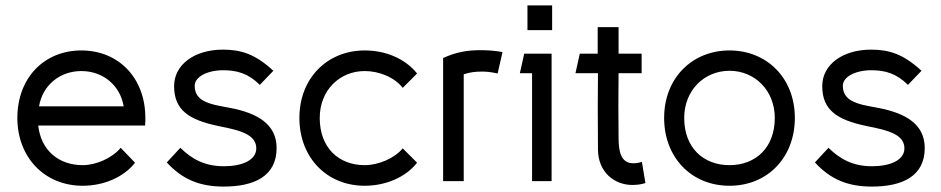

<svg xmlns="http://www.w3.org/2000/svg" viewBox="-20 -668 3470 708"><path d="M478 -68 425 -123C395 -86 335 -59 285 -59C197 -59 131 -113 121 -205H515C516 -214 516 -224 516 -233C516 -381 417 -482 280 -482C143 -482 44 -381 44 -233C44 -88 144 17 285 17C360 17 435 -13 478 -68ZM124 -276C137 -354 201 -406 280 -406C359 -406 423 -354 436 -276Z M805 20C917 20 1000 -18 1000 -122C1000 -211 928 -251 829 -270L792 -277C734 -288 698 -305 698 -352C698 -385 745 -409 803 -409C854 -409 896 -397 938 -355L988 -407C921 -469 868 -485 802 -485C700 -485 622 -432 622 -350C622 -261 679 -226 782 -204L820 -196C880 -183 925 -165 925 -121C925 -76 870 -55 806 -55C735 -55 688 -81 645 -123L595 -69C653 -6 717 20 805 20Z M1518 -68 1465 -121C1435 -84 1375 -59 1325 -59C1228 -59 1159 -124 1159 -233C1159 -335 1232 -406 1325 -406C1378 -406 1435 -383 1465 -344L1518 -397C1474 -452 1402 -482 1325 -482C1188 -482 1084 -381 1084 -233C1084 -88 1184 17 1325 17C1400 17 1475 -13 1518 -68Z M1815 -397 1833 -476C1807 -481 1778 -483 1752 -483C1703 -483 1662 -476 1614 -454V0H1690V-394C1713 -402 1735 -404 1757 -404C1773 -404 1788 -403 1815 -397Z M1925 -648V-557H2016V-648ZM1897 -398H1942V0H2014V-470H1913Z M2311 14C2324 14 2342 13 2360 7L2347 -71C2330 -66 2322 -66 2315 -66C2269 -66 2261 -111 2261 -159C2260 -239 2260 -318 2261 -398H2346V-470H2261V-568H2184V-470H2118L2102 -398H2185C2184 -305 2184 -251 2185 -118C2185 -31 2248 14 2311 14Z M2670 -407C2763 -407 2837 -335 2837 -233C2837 -124 2767 -59 2670 -59C2573 -59 2503 -124 2503 -233C2503 -335 2577 -407 2670 -407ZM2429 -233C2429 -88 2529 17 2670 17C2811 17 2911 -88 2911 -233C2911 -381 2807 -482 2670 -482C2533 -482 2429 -381 2429 -233Z M3195 20C3307 20 3390 -18 3390 -122C3390 -211 3318 -251 3219 -270L3182 -277C3124 -288 3088 -305 3088 -352C3088 -385 3135 -409 3193 -409C3244 -409 3286 -397 3328 -355L3378 -407C3311 -469 3258 -485 3192 -485C3090 -485 3012 -432 3012 -350C3012 -261 3069 -226 3172 -204L3210 -196C3270 -183 3315 -165 3315 -121C3315 -76 3260 -55 3196 -55C3125 -55 3078 -81 3035 -123L2985 -69C3043 -6 3107 20 3195 20Z"/></svg>

Font: Kreadon Medium
Style: Regular
Weight: 500
Designer: kohakuno
Foundry: StudioGnu
Version: Version 1.000;Glyphs 3.1.2 (3151)